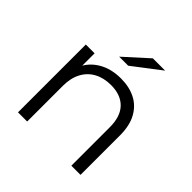

<svg xmlns="http://www.w3.org/2000/svg" viewBox="-188 -891 1051 1051"><g transform="rotate(45 338.0 -365.5)"><path d="M99 0V-525H167V-381L156 -408Q181 -465 236 -497.5Q291 -530 367 -530Q431 -530 479.5 -505.5Q528 -481 555.5 -431Q583 -381 583 -305V0H512V-298Q512 -381 470.5 -423.5Q429 -466 354 -466Q298 -466 256.5 -443.5Q215 -421 192.5 -378.5Q170 -336 170 -276V0ZM275 -607 412 -731H507L345 -607Z"/></g></svg>

Font: Montserrat Thin
Style: Regular
Weight: 400
Version: Version 9.000